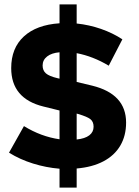

<svg xmlns="http://www.w3.org/2000/svg" viewBox="-20 -788 634 874"><path d="M251 66V-20Q190 -25 130.5 -43.5Q71 -62 21 -93L89 -214Q167 -166 251 -154V-285L178 -303Q31 -339 31 -478Q31 -569 88.5 -622Q146 -675 251 -682V-768H329V-681Q386 -675 439.5 -656.5Q493 -638 537 -609L475 -489Q403 -532 329 -546V-415L400 -398Q477 -379 515.5 -337Q554 -295 554 -230Q554 -170 527.5 -125Q501 -80 450.5 -53.5Q400 -27 329 -21V66ZM251 -430V-550Q215 -547 194.5 -531Q174 -515 174 -490Q174 -467 189 -454Q204 -441 242 -432ZM329 -153Q367 -157 386.5 -172Q406 -187 406 -211Q406 -234 391.5 -245.5Q377 -257 336 -269L329 -271Z"/></svg>

Font: Red Hat Text VF
Style: Regular
Weight: 400
Designer: Pentagram, MCKL
Foundry: Pentagram, MCKL
Version: Version 1.023